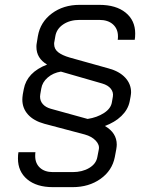

<svg xmlns="http://www.w3.org/2000/svg" viewBox="-20 -738 598 791"><path d="M465 -574Q466 -579 466 -588Q466 -619 445.5 -637.5Q425 -656 389 -656H308Q268 -656 240.5 -637.5Q213 -619 208 -589L204 -566Q203 -563 203 -557Q203 -536 219.5 -523Q236 -510 267 -501L428 -456Q472 -444 496 -418Q520 -392 520 -358Q520 -352 518 -340L514 -319Q507 -286 480 -260Q453 -234 412 -219Q461 -191 461 -142Q461 -135 459 -123L453 -91Q442 -35 394 -1Q346 33 279 33H198Q131 33 92.5 1Q54 -31 54 -85Q54 -102 56 -111H126Q125 -106 125 -95Q125 -65 144.5 -47Q164 -29 198 -29H279Q319 -29 347.5 -46Q376 -63 381 -91L387 -122Q391 -141 374.5 -158.5Q358 -176 329 -184L163 -228Q119 -240 95.5 -266Q72 -292 72 -328Q72 -336 74 -350L78 -371Q91 -440 174 -472Q130 -498 130 -545Q130 -554 131 -558L136 -589Q146 -647 193.5 -682.5Q241 -718 308 -718H389Q458 -718 497.5 -686Q537 -654 537 -600Q537 -583 535 -574ZM150 -373 146 -350Q145 -346 145 -340Q145 -322 156.5 -309Q168 -296 189 -290L341 -248Q380 -254 408.5 -272.5Q437 -291 441 -317L445 -340Q448 -358 436.5 -372.5Q425 -387 401 -394L231 -443Q199 -438 176.5 -418.5Q154 -399 150 -373Z"/></svg>

Font: Bai Jamjuree
Style: Italic
Weight: 400
Italic angle: -10°
Version: Version 1.000; ttfautohint (v1.6)